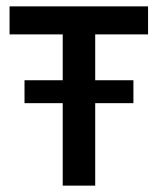

<svg xmlns="http://www.w3.org/2000/svg" viewBox="-20 -583 505 603"><path d="M10 -475V-563H445V-475ZM57 -259V-331H399V-259ZM279 -545V0H177V-545Z"/></svg>

Font: Darker Grotesque
Style: Bold
Weight: 700
Designer: Gabriel Lam
Foundry: TypeRant
Version: Version 1.000;gftools[0.9.28]